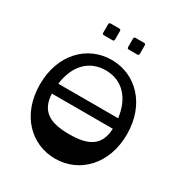

<svg xmlns="http://www.w3.org/2000/svg" viewBox="-248 -1304 1429 1503"><g transform="rotate(30 466.0 -553.0)"><path d="M315 -1014H392C402 -1014 407 -1019 407 -1029V-1105C407 -1115 402 -1120 392 -1120H315C305 -1120 300 -1115 300 -1105V-1029C300 -1019 305 -1014 315 -1014ZM540 -1014H616C626 -1014 631 -1019 631 -1029V-1105C631 -1115 626 -1120 616 -1120H540C530 -1120 525 -1115 525 -1105V-1029C525 -1019 530 -1014 540 -1014ZM466 -878C247 -878 73 -703 73 -432C73 -159 247 14 466 14C684 14 859 -161 859 -432C859 -703 684 -878 466 -878ZM466 -784C615 -784 714 -680 736 -507H195C217 -680 317 -784 466 -784ZM466 -207C303 -207 197 -251 190 -415H741C734 -251 629 -207 466 -207Z"/></g></svg>

Font: OpenDyslexic3
Style: Regular
Weight: 400
Designer: Abelardo Gonzalez
Version: Version 3.001;PS 003.001;hotconv 1.0.88;makeotf.lib2.5.64775